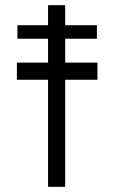

<svg xmlns="http://www.w3.org/2000/svg" viewBox="-20 -719 440 739"><path d="M355 -478V-412H231V0H165V-412H45V-478H165V-570H47V-622H165V-699H231V-622H353V-570H231V-478Z"/></svg>

Font: Turret Road Medium
Style: Regular
Weight: 500
Designer: Noponies
Foundry: Noponies
Version: Version 1.001; ttfautohint (v1.8)